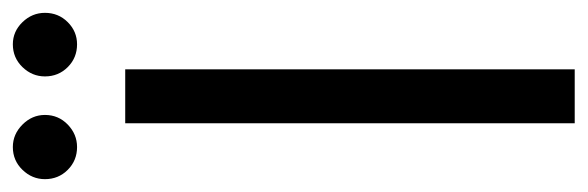

<svg xmlns="http://www.w3.org/2000/svg" viewBox="-341 -587 915 299"><g transform="rotate(-90 116.5 -437.5)"><path d="M74 0V-700H158V0ZM37 -775Q16 -775 1.5 -789.5Q-13 -804 -13 -825Q-13 -845 1.5 -860Q16 -875 37 -875Q57 -875 72 -860Q87 -845 87 -825Q87 -804 72 -789.5Q57 -775 37 -775ZM197 -775Q176 -775 161.5 -789.5Q147 -804 147 -825Q147 -845 161.5 -860Q176 -875 197 -875Q217 -875 231.5 -860Q246 -845 246 -825Q246 -804 231.5 -789.5Q217 -775 197 -775Z"/></g></svg>

Font: DVN - DM Sans
Style: Regular
Weight: 400
Designer: Colophon Foundry, Jonny Pinhorn
Foundry: Colophon Foundry
Version: Version 4.004;gftools[0.9.30]